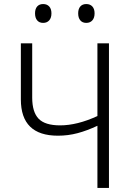

<svg xmlns="http://www.w3.org/2000/svg" viewBox="-20 -928 640 948"><path d="M461 -307Q410 -283 363 -270.5Q316 -258 266 -258Q83 -258 83 -437V-714H139V-446Q139 -375 170.5 -342Q202 -309 277 -309Q361 -309 461 -355V-714H518V0H461ZM153 -862Q153 -884 163.5 -896Q174 -908 193 -908Q212 -908 223 -896Q234 -884 234 -862Q234 -840 223 -827.5Q212 -815 193 -815Q174 -815 163.5 -827.5Q153 -840 153 -862ZM366 -862Q366 -884 376.5 -896Q387 -908 406 -908Q425 -908 436 -896Q447 -884 447 -862Q447 -840 436 -827.5Q425 -815 406 -815Q387 -815 376.5 -827.5Q366 -840 366 -862Z"/></svg>

Font: Noto Sans Mono UI Light
Style: Regular
Weight: 300
Monospace: yes
Designer: Monotype Design team
Foundry: Monotype Imaging Inc.
Version: Version 1.000